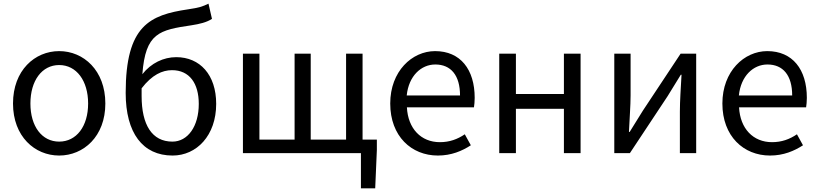

<svg xmlns="http://www.w3.org/2000/svg" viewBox="-20 -836 4466 1048"><path d="M303 13C436 13 555 -91 555 -271C555 -452 436 -557 303 -557C170 -557 51 -452 51 -271C51 -91 170 13 303 13ZM303 -63C209 -63 146 -146 146 -271C146 -396 209 -481 303 -481C397 -481 461 -396 461 -271C461 -146 397 -63 303 -63Z M921 -63C810 -63 753 -154 753 -312C753 -327 753 -340 753 -354C810 -428 866 -453 919 -453C1014 -453 1065 -381 1065 -269C1065 -146 1005 -63 921 -63ZM1118 -816C1085 -800 1067 -794 1006 -785C798 -754 666 -697 666 -329C666 -110 759 13 922 13C1053 13 1160 -96 1160 -269C1160 -428 1071 -524 942 -524C873 -524 805 -492 757 -431C774 -657 850 -672 1025 -698C1070 -705 1108 -714 1137 -733Z M1959 -74V-543H1869V-74H1676V-543H1588V-74H1396V-543H1306V0H1950V192H2028L2037 -17V-74Z M2370 13C2444 13 2502 -12 2550 -43L2517 -103C2477 -76 2434 -60 2381 -60C2278 -60 2207 -134 2201 -250H2567C2569 -263 2571 -282 2571 -302C2571 -457 2493 -557 2355 -557C2229 -557 2110 -447 2110 -271C2110 -92 2226 13 2370 13ZM2200 -315C2211 -422 2279 -484 2356 -484C2441 -484 2491 -425 2491 -315Z M2705 0H2796V-242H3058V0H3149V-543H3058V-323H2796V-543H2705Z M3333 0H3418L3624 -311C3644 -344 3675 -394 3696 -428H3700C3696 -357 3691 -284 3691 -227V0H3780V-543H3695L3489 -232C3469 -199 3438 -149 3417 -116H3413C3416 -186 3422 -259 3422 -316V-543H3333Z M4183 13C4257 13 4315 -12 4363 -43L4330 -103C4290 -76 4247 -60 4194 -60C4091 -60 4020 -134 4014 -250H4380C4382 -263 4384 -282 4384 -302C4384 -457 4306 -557 4168 -557C4042 -557 3923 -447 3923 -271C3923 -92 4039 13 4183 13ZM4013 -315C4024 -422 4092 -484 4169 -484C4254 -484 4304 -425 4304 -315Z"/></svg>

Font: Noto Sans Japanese Regular
Style: Regular
Weight: 400
Designer: Ryoko NISHIZUKA (kana & ideographs); Paul D. Hunt (Latin, Greek & Cyrillic); Wenlong ZHANG (bopomofo); Sandoll Communica
Foundry: Adobe Systems Incorporated
Version: Version 1.000;PS 1;hotconv 1.0.78;makeotf.lib2.5.61930